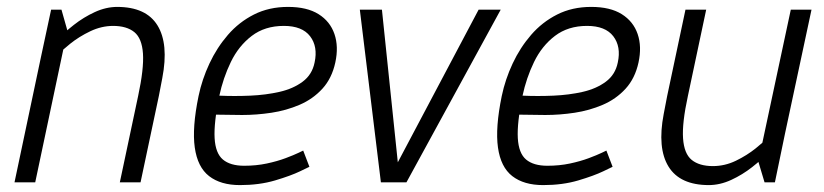

<svg xmlns="http://www.w3.org/2000/svg" viewBox="-20 -528 2386 556"><path d="M440 -250H380Q397 -329 394 -373Q391 -417 369 -435Q347 -453 307 -453L319 -508Q403 -508 436 -454.5Q469 -401 450 -302ZM98 -360 175 -440 82 0H22ZM380 -250H440L387 0H327ZM175 -440 98 -360 128 -500H158ZM128 -350 98 -360Q98 -360 110.5 -375Q123 -390 144.5 -412Q166 -434 194 -456Q222 -478 254.5 -493Q287 -508 320 -508L308 -453Q274 -453 241.5 -437.5Q209 -422 183.5 -401.5Q158 -381 143 -365.5Q128 -350 128 -350Z M858 -92 876 -45Q876 -45 849 -32Q822 -19 776.5 -5.5Q731 8 675 8L687 -48Q722 -48 752.5 -54.5Q783 -61 807 -70Q831 -79 844.5 -85.5Q858 -92 858 -92ZM555 -250H615Q599 -172 601.5 -128Q604 -84 625.5 -66Q647 -48 687 -48L675 8Q619 8 585.5 -18Q552 -44 544 -101Q536 -158 555 -250ZM814 -508Q869 -508 902.5 -487Q936 -466 948.5 -429.5Q961 -393 951 -347Q941 -301 913.5 -271Q886 -241 847.5 -224.5Q809 -208 766 -201.5Q723 -195 681 -195L604 -196L615 -251Q659 -249 704.5 -251Q750 -253 789.5 -262Q829 -271 856.5 -291.5Q884 -312 891 -347Q901 -393 878 -423Q855 -453 802 -453Q747 -453 709 -424Q671 -395 648.5 -348.5Q626 -302 615 -250H555Q565 -298 586.5 -344Q608 -390 640 -427Q672 -464 715.5 -486Q759 -508 814 -508Z M1086 -500 1132 -58 1366 -500H1430L1157 0H1083L1022 -500Z M1736 -92 1754 -45Q1754 -45 1727 -32Q1700 -19 1654.5 -5.5Q1609 8 1553 8L1565 -48Q1600 -48 1630.5 -54.5Q1661 -61 1685 -70Q1709 -79 1722.5 -85.5Q1736 -92 1736 -92ZM1433 -250H1493Q1477 -172 1479.5 -128Q1482 -84 1503.5 -66Q1525 -48 1565 -48L1553 8Q1497 8 1463.5 -18Q1430 -44 1422 -101Q1414 -158 1433 -250ZM1692 -508Q1747 -508 1780.5 -487Q1814 -466 1826.5 -429.5Q1839 -393 1829 -347Q1819 -301 1791.5 -271Q1764 -241 1725.5 -224.5Q1687 -208 1644 -201.5Q1601 -195 1559 -195L1482 -196L1493 -251Q1537 -249 1582.5 -251Q1628 -253 1667.5 -262Q1707 -271 1734.5 -291.5Q1762 -312 1769 -347Q1779 -393 1756 -423Q1733 -453 1680 -453Q1625 -453 1587 -424Q1549 -395 1526.5 -348.5Q1504 -302 1493 -250H1433Q1443 -298 1464.5 -344Q1486 -390 1518 -427Q1550 -464 1593.5 -486Q1637 -508 1692 -508Z M1912 -250H1972Q1955 -172 1958 -127.5Q1961 -83 1983 -65Q2005 -47 2045 -47L2033 8Q1949 8 1916 -45.5Q1883 -99 1902 -198ZM2253 -140 2176 -60 2270 -500H2330ZM1972 -250H1912L1965 -500H2025ZM2176 -60 2253 -140 2224 0H2194ZM2224 -150 2253 -140Q2253 -140 2241 -125Q2229 -110 2207.5 -88Q2186 -66 2158 -44Q2130 -22 2097.5 -7Q2065 8 2032 8L2044 -47Q2079 -47 2111 -62.5Q2143 -78 2168.5 -98.5Q2194 -119 2209 -134.5Q2224 -150 2224 -150Z"/></svg>

Font: Epunda Sans Light
Style: Italic
Weight: 300
Italic angle: -12.0243°
Designer: Simon Atzbach
Foundry: typofactur
Version: Version 2.204